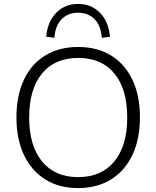

<svg xmlns="http://www.w3.org/2000/svg" viewBox="-20 -953 799 981"><path d="M379 8Q282 8 211.5 -36Q141 -80 102.5 -161Q64 -242 64 -353Q64 -464 102 -545Q140 -626 211 -669.5Q282 -713 379 -713Q477 -713 547.5 -669.5Q618 -626 656.5 -545.5Q695 -465 695 -354Q695 -242 656.5 -161Q618 -80 547 -36Q476 8 379 8ZM379 -48Q498 -48 564 -128Q630 -208 630 -353Q630 -498 564.5 -577.5Q499 -657 379 -657Q260 -657 194.5 -577Q129 -497 129 -353Q129 -209 194.5 -128.5Q260 -48 379 -48ZM258 -760 216 -765Q223 -843 267.5 -888Q312 -933 379 -933Q446 -933 490.5 -888Q535 -843 542 -765L500 -760Q496 -821 463.5 -854.5Q431 -888 379 -888Q327 -888 294.5 -854.5Q262 -821 258 -760Z"/></svg>

Font: Nunito Sans Light
Style: Regular
Weight: 300
Designer: Vernon Adams
Foundry: Vernon Adams
Version: Version 3.101; ttfautohint (v1.8.4.7-5d5b);gftools[0.9.27]